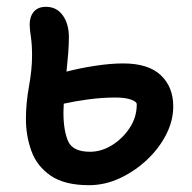

<svg xmlns="http://www.w3.org/2000/svg" viewBox="-20 -533 562 563"><path d="M241 10Q169 10 128.5 -18Q88 -46 72 -90.5Q56 -135 56 -184Q56 -230 65 -280Q74 -330 74 -369Q74 -403 70.5 -425.5Q67 -448 67 -461Q67 -484 79 -498.5Q91 -513 115 -513Q146 -513 164 -488Q182 -463 182 -424Q182 -403 180 -377Q178 -351 175 -323Q213 -333 258.5 -340Q304 -347 341 -347Q415 -347 451.5 -312.5Q488 -278 488 -221Q488 -179 467 -138Q446 -97 410 -63.5Q374 -30 330.5 -10Q287 10 241 10ZM166 -204Q166 -151 179.5 -119.5Q193 -88 244 -88Q277 -88 308 -107Q339 -126 360 -157.5Q381 -189 381 -227Q381 -235 364 -241Q347 -247 318 -247Q279 -247 238.5 -241.5Q198 -236 167 -229Q166 -214 166 -204Z"/></svg>

Font: Shantell Sans Normal
Style: Regular
Weight: 500
Designer: Stephen Nixon, Anya Danilova, Shantell Martin
Foundry: Arrow Type
Version: Version 1.009;[a7da0bfa3]